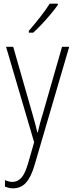

<svg xmlns="http://www.w3.org/2000/svg" viewBox="-20 -835 402 1046"><path d="M13 -580H52L156 -217Q169 -173 174 -152Q179 -131 183 -114H186Q192 -141 198.5 -165.5Q205 -190 214 -218L318 -580H357L169 62Q149 131 121 161Q93 191 51 191Q39 191 28.5 188.5Q18 186 7 182V146Q28 156 48 156Q75 156 95.5 134.5Q116 113 133 55L166 -60ZM295 -808Q279 -785 255.5 -757Q232 -729 207 -702.5Q182 -676 161 -657H137V-667Q169 -704 198.5 -741.5Q228 -779 251 -815H295Z"/></svg>

Font: Noto Sans Tamil UI Condensed ExtraLight
Style: Regular
Weight: 200
Width: 3
Designer: Jelle Bosma - Monotype Design Team
Foundry: Monotype Imaging Inc.
Version: Version 2.004; ttfautohint (v1.8.4.7-5d5b)